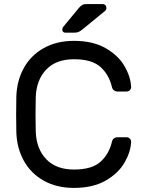

<svg xmlns="http://www.w3.org/2000/svg" viewBox="-20 -910 707 940"><path d="M342 -80Q430 -80 472 -118Q514 -156 528 -216Q530 -226 537.5 -232Q545 -238 554 -238H600Q609 -238 615.5 -231.5Q622 -225 622 -216Q620 -167 590 -114.5Q560 -62 497.5 -26Q435 10 342 10Q258 10 195 -25Q132 -60 97.5 -121.5Q63 -183 60 -261Q59 -291 59 -350Q59 -409 60 -439Q63 -517 97.5 -578.5Q132 -640 195 -675Q258 -710 342 -710Q435 -710 497.5 -674Q560 -638 590 -585.5Q620 -533 622 -484Q622 -475 615.5 -468.5Q609 -462 600 -462H554Q545 -462 537.5 -468Q530 -474 528 -484Q514 -544 472 -582Q430 -620 342 -620Q255 -620 206.5 -569.5Q158 -519 155 -434Q154 -404 154 -350Q154 -296 155 -266Q158 -181 206.5 -130.5Q255 -80 342 -80ZM403 -890H482Q491 -890 496 -884.5Q501 -879 501 -870Q501 -863 496 -858L385 -767Q374 -758 365.5 -754Q357 -750 343 -750H301Q285 -750 285 -766Q285 -774 290 -779L366 -871Q377 -883 384 -886.5Q391 -890 403 -890Z"/></svg>

Font: Contemporary
Style: Regular
Weight: 400
Designer: Victor Tran
Foundry: Victor Tran
Version: Version 1.100